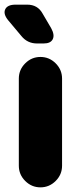

<svg xmlns="http://www.w3.org/2000/svg" viewBox="-35 -798 334 826"><path d="M124 -611Q83 -611 57 -643L0 -711Q-22 -738 -12.5 -758Q-3 -778 32 -778H82Q127 -778 148 -740L185 -677Q201 -648 192 -629.5Q183 -611 153 -611ZM46 -85V-460Q46 -498 73.5 -525.5Q101 -553 139 -553Q177 -553 204.5 -525.5Q232 -498 232 -460V-85Q232 -47 204.5 -19.5Q177 8 139 8Q101 8 73.5 -19.5Q46 -47 46 -85Z"/></svg>

Font: Jellee Roman
Style: Regular
Weight: 400
Designer: Alfredo Marco Pradil
Foundry: Alfredo Marco Pradil
Version: Version 1.016;PS 001.016;hotconv 1.0.88;makeotf.lib2.5.64775